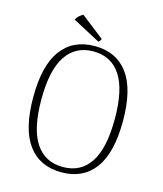

<svg xmlns="http://www.w3.org/2000/svg" viewBox="-125 -943 891 1048"><g transform="rotate(15 320.5 -419.0)"><path d="M67 -345Q67 -524 132.5 -612.5Q198 -701 321 -701Q443 -701 508.5 -612.5Q574 -524 574 -345Q574 -165 508.5 -76.5Q443 12 321 12Q198 12 132.5 -76.5Q67 -165 67 -345ZM528 -345Q528 -510 475 -590.5Q422 -671 321 -671Q220 -671 166.5 -590.5Q113 -510 113 -345Q113 -179 166.5 -98.5Q220 -18 321 -18Q422 -18 475 -98.5Q528 -179 528 -345ZM215 -850 346 -748Q345 -744 340.5 -737.5Q336 -731 332 -729L176 -812Q187 -835 215 -850Z"/></g></svg>

Font: Arima Madurai ExtraLight
Style: Regular
Weight: 275
Designer: Joana Correia and Natanael Gama
Foundry: NDISCOVER
Version: Version 1.019